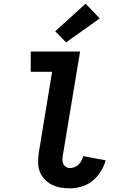

<svg xmlns="http://www.w3.org/2000/svg" viewBox="-20 -1015 640 1043"><path d="M360 8Q333 8 307.5 3.5Q282 -1 260 -12.5Q238 -24 221 -42.5Q204 -61 195.5 -84.5Q187 -108 187 -134.5Q187 -161 191 -187L263 -625H147V-735H415L321 -169Q319 -158 319 -146Q319 -134 324 -124Q329 -114 338.5 -108Q348 -102 360 -102Q372 -102 385 -107Q398 -112 407.5 -121.5Q417 -131 423 -143Q429 -155 432 -167L554 -144Q545 -112 527 -83Q509 -54 482.5 -32.5Q456 -11 424 -1.5Q392 8 360 8ZM339 -785 280 -845 445 -995 522 -915Z"/></svg>

Font: Iosevka Curly XBdEx
Style: Italic
Weight: 800
Width: 7
Italic angle: -9°
Monospace: yes
Designer: Belleve Invis
Foundry: Belleve Invis
Version: Version 11.1.0; ttfautohint (v1.8.3)